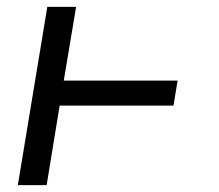

<svg xmlns="http://www.w3.org/2000/svg" viewBox="-20 -540 640 560"><path d="M32 0 118 -520H202L166 -305H498L486 -232H154L116 0Z"/></svg>

Font: Iosevka Aile Oblique
Style: Regular
Weight: 400
Italic angle: -9°
Designer: Belleve Invis
Foundry: Belleve Invis
Version: Version 31.1.0; ttfautohint (v1.8.4)